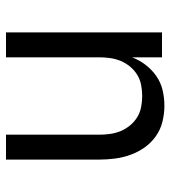

<svg xmlns="http://www.w3.org/2000/svg" viewBox="16 -584 568 640"><g transform="rotate(90 300.0 -264.0)"><path d="M88 0V-520H171V-420Q180 -444 196 -465Q212 -486 233.5 -501Q255 -516 280.5 -522Q306 -528 333 -528Q359 -528 385.5 -521.5Q412 -515 434 -499.5Q456 -484 471.5 -462Q487 -440 496 -415Q505 -390 508.5 -363.5Q512 -337 512 -310V0H429V-310Q429 -328 426.5 -346.5Q424 -365 417 -382Q410 -399 398 -413.5Q386 -428 370.5 -437.5Q355 -447 336.5 -450.5Q318 -454 300 -454Q282 -454 263.5 -450.5Q245 -447 229.5 -437.5Q214 -428 202 -413.5Q190 -399 183 -382Q176 -365 173.5 -346.5Q171 -328 171 -310V0Z"/></g></svg>

Font: Iosevka Extended
Style: Regular
Weight: 400
Width: 7
Monospace: yes
Designer: Belleve Invis
Foundry: Belleve Invis
Version: Version 32.5.0; ttfautohint (v1.8.4)